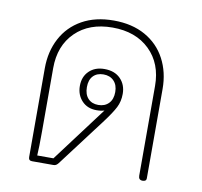

<svg xmlns="http://www.w3.org/2000/svg" viewBox="-67 -628 738 700"><g transform="rotate(10 302.0 -278.5)"><path d="M82 -13V-342Q82 -404 108 -453Q134 -502 183 -529.5Q232 -557 300 -557Q368 -557 417 -529.5Q466 -502 492 -453Q518 -404 518 -342V-11Q518 0 504 0Q489 0 489 -16V-348Q489 -431 437.5 -481Q386 -531 300 -531Q214 -531 163 -481Q112 -431 112 -348V-113Q112 -53 110 -24H170L323 -228Q312 -224 294 -224Q260 -224 239.5 -246Q219 -268 219 -301Q219 -335 240.5 -356Q262 -377 297 -377Q335 -377 356.5 -355Q378 -333 378 -299Q378 -271 366.5 -248.5Q355 -226 328 -190L192 -10Q188 -5 184 -2.5Q180 0 174 0H95Q82 0 82 -13ZM350 -301Q350 -327 335.5 -342Q321 -357 297 -357Q273 -357 259 -342.5Q245 -328 245 -301Q245 -274 259 -259Q273 -244 297 -244Q321 -244 335.5 -259Q350 -274 350 -301Z"/></g></svg>

Font: Maitree ExtraLight
Style: Regular
Weight: 275
Designer: CadsonDemak Team
Foundry: CadsonDemak
Version: Version 1.003